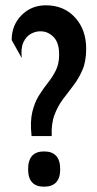

<svg xmlns="http://www.w3.org/2000/svg" viewBox="-20 -691 365 724"><path d="M99 -178Q93 -233 102 -269.5Q111 -306 127.5 -332Q144 -358 161.5 -380Q179 -402 191 -426.5Q203 -451 203 -486Q203 -530 182 -551.5Q161 -573 132 -573Q114 -573 96.5 -563.5Q79 -554 68.5 -532Q58 -510 62 -472L24 -540Q24 -596 61 -633.5Q98 -671 153 -671Q221 -671 263 -625Q305 -579 305 -507Q305 -460 291 -427.5Q277 -395 257 -369Q237 -343 217.5 -317Q198 -291 185.5 -258Q173 -225 175 -178ZM146 13Q86 13 86 -53Q86 -120 146 -120Q207 -120 207 -53Q207 13 146 13Z"/></svg>

Font: Bricolage Grotesque 10pt Condensed Medium
Style: Regular
Weight: 500
Width: 3
Designer: Mathieu Triay
Foundry: Atelier Triay
Version: Version 1.000; ttfautohint (v1.8.4.7-5d5b);gftools[0.9.32]